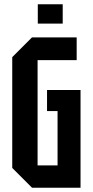

<svg xmlns="http://www.w3.org/2000/svg" viewBox="-20 -874 432 894"><path d="M37 -92V-608L129 -700H337V-594H155V-104H248V-357H199V-455H355V0H129ZM156 -764V-854H272V-764Z"/></svg>

Font: Tektur Condensed Medium
Style: Regular
Weight: 500
Width: 3
Designer: Adam Jagosz
Foundry: Adam Jagosz
Version: Version 1.005;gftools[0.9.30]